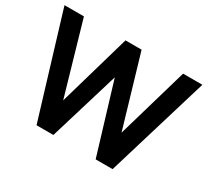

<svg xmlns="http://www.w3.org/2000/svg" viewBox="-141 -945 1268 1170"><g transform="rotate(30 493.0 -359.5)"><path d="M344.2 0 492.7 -491.2 641.6 0H760.7L977.5 -718.8H841.8L696.8 -219.7L549.8 -718.8H436.5L290.5 -212.4L144 -718.8H7.3L225.6 0Z"/></g></svg>

Font: Winston SemiBold
Style: Regular
Weight: 600
Designer: Vernon Adams, Kim Jin-seong, David Berlow, Cristiano Sobral
Foundry: The Winston Project Authors
Version: Version 3.004